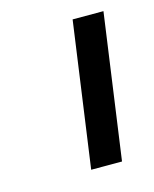

<svg xmlns="http://www.w3.org/2000/svg" viewBox="-63 -796 337 421"><g transform="rotate(-15 105.0 -585.5)"><path d="M94 -421 140 -750H210L164 -421Z"/></g></svg>

Font: Finlandica
Style: Italic
Weight: 400
Italic angle: -8°
Designer: Niklas Ekholm, Juho Hiilivirta, Jaakko Suomalainen
Foundry: Helsinki Type Studio
Version: Version 1.064